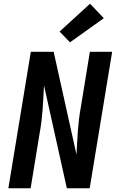

<svg xmlns="http://www.w3.org/2000/svg" viewBox="-20 -1014 640 1034"><path d="M25 0 146 -735H269L392 -181Q394 -213 395.5 -246Q397 -279 399.5 -311.5Q402 -344 406 -376.5Q410 -409 416 -441L464 -735H584L463 0H340L217 -554Q215 -522 213.5 -489Q212 -456 209.5 -423.5Q207 -391 203 -358.5Q199 -326 193 -294L145 0ZM357 -786 301 -844 465 -994 539 -916Z"/></svg>

Font: Iosevka Curly Extended Oblique
Style: Bold
Weight: 700
Width: 7
Italic angle: -9°
Monospace: yes
Designer: Belleve Invis
Foundry: Belleve Invis
Version: Version 11.1.0; ttfautohint (v1.8.3)